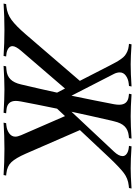

<svg xmlns="http://www.w3.org/2000/svg" viewBox="104 -916 772 1099"><g transform="rotate(90 490.5 -366.0)"><path d="M452.6 -4.9Q399.9 -4.9 317.4 0L320.3 -14.6L341.8 -16.6Q374.5 -19.5 394.5 -39.6Q414.6 -59.6 423.8 -100.1Q450.7 -213.9 470.7 -306.2L447.3 -351.6L231 -100.1Q204.6 -69.3 204.6 -50.8Q204.6 -36.6 217.8 -27.3Q231 -18.1 250.5 -16.1L263.7 -14.6L260.7 0Q187 -4.9 112.3 -4.9Q36.1 -4.9 -39.1 0L-36.1 -14.6L-22 -16.1Q20 -20.5 54.2 -45.4Q88.4 -70.3 136.7 -126.5L403.3 -436.5L316.4 -606Q303.7 -630.4 296.6 -643.3Q289.6 -656.2 278.8 -671.6Q268.1 -687 258.3 -694.6Q248.5 -702.1 234.9 -708.3Q221.2 -714.4 204.6 -716.3L191.4 -717.8L194.3 -732.4Q268.1 -727.5 308.6 -727.5Q360.4 -727.5 435.5 -732.4L432.6 -717.8L418.5 -716.3Q392.1 -713.4 373.5 -699.7Q355 -686 355 -665.5Q355 -648.9 363.3 -632.3L488.3 -388.7Q516.6 -524.9 537.1 -632.3Q540 -648.4 540 -661.6Q540 -711.4 490.2 -716.3L477.1 -717.8L480 -732.4Q553.7 -727.5 606 -727.5Q658.7 -727.5 733.9 -732.4L731 -717.8L716.8 -716.3Q683.1 -712.4 663.6 -692.6Q644 -672.9 634.8 -632.3Q634.3 -630.4 633.1 -625.7Q631.8 -621.1 631.3 -618.7Q601.6 -489.3 580.1 -388.7L808.6 -632.3Q834 -659.2 834 -681.2Q834 -695.3 821 -704.6Q808.1 -713.9 788.6 -716.3L775.4 -717.8L778.3 -732.4Q852.1 -727.5 903.3 -727.5Q944.3 -727.5 1019.5 -732.4L1016.6 -717.8L1002.4 -716.3Q961.9 -711.9 930.7 -688.2Q899.4 -664.6 843.8 -606L685.1 -437L820.3 -126.5Q845.2 -69.8 868.2 -45.2Q891.1 -20.5 932.1 -16.1L945.3 -14.6L942.4 0Q868.7 -4.9 793 -4.9Q717.8 -4.9 642.6 0L645.5 -14.6L659.7 -16.1Q686 -19 704.3 -32.7Q722.7 -46.4 722.7 -66.9Q722.7 -80.6 714.4 -100.1L605 -351.6L562.5 -306.2Q536.6 -180.7 521.5 -100.1Q518.1 -80.6 518.1 -70.3Q518.1 -21 568.4 -16.6L588.9 -14.6L585.9 0Q504.9 -4.9 452.6 -4.9Z"/></g></svg>

Font: Flanker
Style: Italic
Weight: 400
Italic angle: -12°
Designer: Flanker
Version: Version 2.027